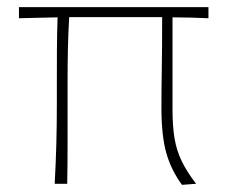

<svg xmlns="http://www.w3.org/2000/svg" viewBox="-20 -514 641 537"><path d="M133 0Q136 -56.5 137.5 -109.5Q139 -162.5 139 -223V-271Q139 -324 139.2 -371.8Q139.5 -419.5 141 -465.5L33 -463V-494H563V-463Q538 -464 512.8 -464.8Q487.5 -465.5 462.5 -465.5V-207Q462.5 -161 468.2 -126.8Q474 -92.5 488.5 -62.8Q503 -33 528.5 0L489 3Q458.5 -38.5 445 -86.5Q431.5 -134.5 431.5 -213Q431.5 -261 432.5 -321.2Q433.5 -381.5 433.5 -466Q413 -466 392.5 -466Q372 -466 352 -466H173.5Q171 -423.5 170 -380Q169 -336.5 169 -287V-223Q169 -163 169 -109.2Q169 -55.5 168 0Z"/></svg>

Font: Commissioner Flair Thin
Style: Regular
Weight: 100
Designer: Kostas Bartsokas
Foundry: Kostas Bartsokas
Version: Version 1.000; ttfautohint (v1.8.3)